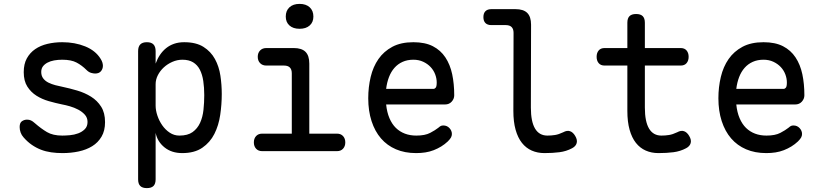

<svg xmlns="http://www.w3.org/2000/svg" viewBox="-20 -777 4240 987"><path d="M301 10Q271 10 243 6Q215 2 190.5 -7.5Q166 -17 143.5 -32.5Q121 -48 101 -71Q91 -82 86 -96Q81 -110 81 -124Q81 -146 93 -154Q105 -162 119 -162Q130 -162 139 -158Q148 -154 159 -144Q191 -116 221.5 -98Q252 -80 300 -80Q317 -80 339.5 -82Q362 -84 382 -91.5Q402 -99 416 -113Q430 -127 430 -150Q430 -172 416 -187.5Q402 -203 382 -213.5Q362 -224 339.5 -230.5Q317 -237 300 -240Q266 -247 231 -257Q196 -267 167.5 -285Q139 -303 120.5 -332Q102 -361 102 -406Q102 -448 118 -477Q134 -506 161 -524.5Q188 -543 224 -551.5Q260 -560 300 -560Q365 -560 418 -538.5Q471 -517 497 -475Q504 -464 506.5 -455Q509 -446 509 -439Q509 -423 499 -411Q489 -399 469 -399Q460 -399 448 -402.5Q436 -406 425 -417Q401 -441 373.5 -455.5Q346 -470 300 -470Q278 -470 258.5 -466.5Q239 -463 224 -455Q209 -447 200.5 -435.5Q192 -424 192 -407Q192 -387 202.5 -373.5Q213 -360 229.5 -352Q246 -344 265 -339Q284 -334 300 -331Q338 -323 377 -311.5Q416 -300 448 -280Q480 -260 500 -228.5Q520 -197 520 -149Q520 -105 502 -74.5Q484 -44 454 -25.5Q424 -7 384.5 1.5Q345 10 301 10Z M735 -560Q758 -560 769 -548.5Q780 -537 780 -514V-450Q789 -475 802.5 -495Q816 -515 834 -529.5Q852 -544 875 -552Q898 -560 927 -560Q988 -560 1026 -536Q1064 -512 1085 -473.5Q1106 -435 1113 -388Q1120 -341 1120 -294Q1120 -240 1112 -186Q1104 -132 1082 -88.5Q1060 -45 1020 -17.5Q980 10 917 10Q862 10 825.5 -19.5Q789 -49 780 -94V145Q780 168 769 179Q758 190 735 190Q712 190 701 179Q690 168 690 145V-514Q690 -537 701 -548.5Q712 -560 735 -560ZM918 -470Q891 -470 866 -459Q841 -448 822 -430.5Q803 -413 791.5 -390.5Q780 -368 780 -344V-234Q780 -210 789 -183Q798 -156 814 -133Q830 -110 852.5 -95Q875 -80 902 -80Q945 -80 970 -98Q995 -116 1008.5 -145.5Q1022 -175 1026 -212.5Q1030 -250 1030 -288Q1030 -327 1025 -360.5Q1020 -394 1007.5 -418.5Q995 -443 973 -456.5Q951 -470 918 -470Z M1712 -90Q1732 -90 1743.5 -77.5Q1755 -65 1755 -45Q1755 -25 1743.5 -12.5Q1732 0 1712 0H1328Q1308 0 1296.5 -12.5Q1285 -25 1285 -45Q1285 -65 1296.5 -77.5Q1308 -90 1328 -90H1480V-400Q1480 -420 1470 -430Q1460 -440 1440 -440H1349Q1329 -440 1317 -452.5Q1305 -465 1305 -485Q1305 -505 1317 -517.5Q1329 -530 1349 -530H1490Q1531 -530 1550.5 -510.5Q1570 -491 1570 -450V-90ZM1520 -629Q1487 -629 1468 -646Q1449 -663 1449 -692Q1449 -722 1468 -739.5Q1487 -757 1520 -757Q1553 -757 1572 -739.5Q1591 -722 1591 -692Q1591 -663 1572 -646Q1553 -629 1520 -629Z M2259 -132Q2278 -132 2290.5 -118.5Q2303 -105 2303 -88Q2303 -79 2298.5 -70.5Q2294 -62 2282 -50Q2266 -35 2248 -24Q2230 -13 2209.5 -5Q2189 3 2166.5 6.5Q2144 10 2119 10Q2061 10 2015.5 -9.5Q1970 -29 1938.5 -65.5Q1907 -102 1890 -154.5Q1873 -207 1873 -272Q1873 -329 1885.5 -381.5Q1898 -434 1925.5 -473.5Q1953 -513 1997 -536.5Q2041 -560 2105 -560Q2165 -560 2205 -539.5Q2245 -519 2269.5 -482Q2294 -445 2304.5 -395.5Q2315 -346 2315 -287Q2315 -269 2302 -254.5Q2289 -240 2268 -240H1965Q1969 -200 1982 -169.5Q1995 -139 2015 -119.5Q2035 -100 2061.5 -90Q2088 -80 2120 -80Q2165 -80 2191.5 -94Q2218 -108 2233 -120Q2241 -127 2246 -129.5Q2251 -132 2259 -132ZM1965 -320H2209Q2214 -320 2219.5 -326Q2225 -332 2225 -353Q2225 -374 2217 -395Q2209 -416 2193.5 -432.5Q2178 -449 2155.5 -459.5Q2133 -470 2105 -470Q2074 -470 2049.5 -459Q2025 -448 2007.5 -428Q1990 -408 1979.5 -380.5Q1969 -353 1965 -320Z M2709 -224Q2709 -152 2730.5 -116Q2752 -80 2794 -80Q2814 -80 2833 -83Q2852 -86 2875 -97Q2895 -108 2910.5 -102.5Q2926 -97 2937 -78Q2949 -58 2944.5 -41.5Q2940 -25 2921 -15Q2891 1 2856 5.5Q2821 10 2779 10Q2743 10 2713.5 -3Q2684 -16 2663 -42.5Q2642 -69 2630.5 -110Q2619 -151 2619 -207L2620 -608Q2620 -628 2610 -638Q2600 -648 2580 -648H2506Q2486 -648 2475.5 -658.5Q2465 -669 2465 -689Q2465 -709 2475.5 -719.5Q2486 -730 2506 -730H2630Q2671 -730 2690.5 -710.5Q2710 -691 2710 -650Z M3479 -530Q3499 -530 3509.5 -517.5Q3520 -505 3520 -485Q3520 -465 3509.5 -452.5Q3499 -440 3479 -440H3295V-224Q3295 -152 3316.5 -116Q3338 -80 3380 -80Q3400 -80 3419 -83Q3438 -86 3461 -97Q3481 -108 3496.5 -102.5Q3512 -97 3523 -78Q3535 -58 3530.5 -41.5Q3526 -25 3507 -15Q3477 1 3442 5.5Q3407 10 3365 10Q3329 10 3299.5 -3Q3270 -16 3249 -42.5Q3228 -69 3216.5 -110Q3205 -151 3205 -207V-440H3088Q3068 -440 3057.5 -452.5Q3047 -465 3047 -485Q3047 -505 3057.5 -517.5Q3068 -530 3088 -530H3205V-660Q3205 -683 3216 -694Q3227 -705 3250 -705Q3273 -705 3284 -694Q3295 -683 3295 -660V-530Z M4059 -132Q4078 -132 4090.5 -118.5Q4103 -105 4103 -88Q4103 -79 4098.5 -70.5Q4094 -62 4082 -50Q4066 -35 4048 -24Q4030 -13 4009.5 -5Q3989 3 3966.5 6.5Q3944 10 3919 10Q3861 10 3815.5 -9.5Q3770 -29 3738.5 -65.5Q3707 -102 3690 -154.5Q3673 -207 3673 -272Q3673 -329 3685.5 -381.5Q3698 -434 3725.5 -473.5Q3753 -513 3797 -536.5Q3841 -560 3905 -560Q3965 -560 4005 -539.5Q4045 -519 4069.5 -482Q4094 -445 4104.5 -395.5Q4115 -346 4115 -287Q4115 -269 4102 -254.5Q4089 -240 4068 -240H3765Q3769 -200 3782 -169.5Q3795 -139 3815 -119.5Q3835 -100 3861.5 -90Q3888 -80 3920 -80Q3965 -80 3991.5 -94Q4018 -108 4033 -120Q4041 -127 4046 -129.5Q4051 -132 4059 -132ZM3765 -320H4009Q4014 -320 4019.5 -326Q4025 -332 4025 -353Q4025 -374 4017 -395Q4009 -416 3993.5 -432.5Q3978 -449 3955.5 -459.5Q3933 -470 3905 -470Q3874 -470 3849.5 -459Q3825 -448 3807.5 -428Q3790 -408 3779.5 -380.5Q3769 -353 3765 -320Z"/></svg>

Font: Maple Mono NL
Style: Regular
Weight: 400
Monospace: yes
Designer: subframe7536
Version: Version 7.000